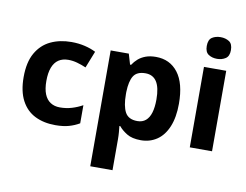

<svg xmlns="http://www.w3.org/2000/svg" viewBox="-99 -902 1645 1283"><g transform="rotate(10 723.5 -260.5)"><path d="M311 10Q232 10 172.5 -19.5Q113 -49 80 -111.5Q47 -174 47 -270Q47 -371 83 -434Q119 -497 181 -526.5Q243 -556 322 -556Q370 -556 412.5 -546Q455 -536 488 -519L443 -405Q413 -418 382.5 -426.5Q352 -435 322 -435Q283 -435 256 -417Q229 -399 215 -362.5Q201 -326 201 -271Q201 -217 215 -182Q229 -147 256 -129.5Q283 -112 320 -112Q363 -112 401 -123.5Q439 -135 473 -154V-31Q441 -12 402.5 -1Q364 10 311 10Z M589 240V-546H712L733 -475H740Q755 -498 775.5 -516Q796 -534 825.5 -545Q855 -556 895 -556Q990 -556 1045 -484.5Q1100 -413 1100 -274Q1100 -182 1073.5 -118Q1047 -54 999.5 -22Q952 10 891 10Q831 10 795.5 -12Q760 -34 740 -59H734Q736 -41 738 -17.5Q740 6 740 31V240ZM846 -112Q880 -112 902.5 -131Q925 -150 936 -186.5Q947 -223 947 -276Q947 -357 921.5 -396.5Q896 -436 845 -436Q787 -436 764.5 -400Q742 -364 740 -291V-275Q740 -196 762.5 -154Q785 -112 846 -112Z M1222 0V-546H1373V0ZM1298 -614Q1264 -614 1240 -630Q1216 -646 1216 -687Q1216 -730 1240 -745.5Q1264 -761 1298 -761Q1331 -761 1355.5 -745.5Q1380 -730 1380 -687Q1380 -646 1355.5 -630Q1331 -614 1298 -614Z"/></g></svg>

Font: Noto Sans Symbols
Style: Bold
Weight: 700
Version: Version 2.002